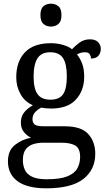

<svg xmlns="http://www.w3.org/2000/svg" viewBox="-20 -780 578 1040"><path d="M231 240Q127 240 75 201.5Q23 163 23 94Q23 35 61 5Q99 -25 148 -34Q128 -43 110.5 -63.5Q93 -84 93 -116Q93 -146 108.5 -168Q124 -190 158 -210Q115 -228 91.5 -269.5Q68 -311 68 -361Q68 -447 115 -496.5Q162 -546 256 -546Q292 -546 324 -536Q356 -526 370 -513Q384 -529 409 -548Q434 -567 467 -567Q497 -567 511.5 -551.5Q526 -536 526 -515Q526 -494 513.5 -478.5Q501 -463 473 -463Q473 -474 466.5 -485.5Q460 -497 440 -497Q417 -497 397 -485Q414 -464 425 -435.5Q436 -407 436 -364Q436 -290 391.5 -241Q347 -192 256 -192Q244 -192 228.5 -193.5Q213 -195 203 -197Q184 -187 170 -172Q156 -157 156 -134Q156 -116 167.5 -106Q179 -96 218 -96H331Q420 -96 458 -54Q496 -12 496 53Q496 139 431.5 189.5Q367 240 231 240ZM233 191Q305 191 344 175.5Q383 160 398.5 132.5Q414 105 414 70Q414 24 388 8.5Q362 -7 312 -7H214Q186 -7 161 0.5Q136 8 120 28Q104 48 104 88Q104 117 115 140.5Q126 164 154 177.5Q182 191 233 191ZM253 -240Q302 -240 322 -270Q342 -300 342 -365Q342 -433 321.5 -465Q301 -497 252 -497Q204 -497 183 -464Q162 -431 162 -364Q162 -300 183.5 -270Q205 -240 253 -240ZM256 -636Q232 -636 215.5 -650Q199 -664 199 -698Q199 -733 215.5 -746.5Q232 -760 256 -760Q279 -760 296 -746.5Q313 -733 313 -698Q313 -664 296 -650Q279 -636 256 -636Z"/></svg>

Font: Noto Serif Toto
Style: Regular
Weight: 400
Designer: Monotype Design Team
Foundry: Monotype Imaging Inc.
Version: Version 2.001